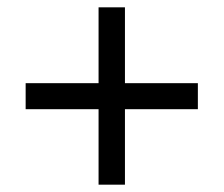

<svg xmlns="http://www.w3.org/2000/svg" viewBox="-20 -615 612 524"><path d="M321 -388H520V-317H321V-111H249V-317H50V-388H249V-595H321Z"/></svg>

Font: Noto Sans Thaana
Style: Regular
Weight: 400
Designer: Monotype Design Team
Foundry: Monotype Imaging Inc.
Version: Version 2.001